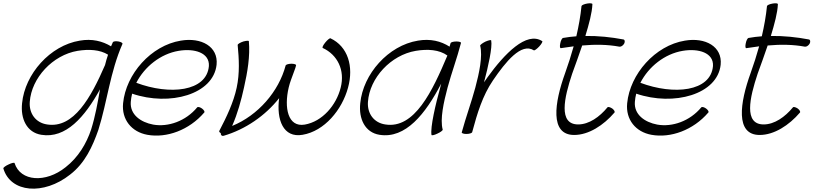

<svg xmlns="http://www.w3.org/2000/svg" viewBox="-27 -791 4865 1148"><path d="M648 -539C644 -530 640 -522 637 -514C586 -545 523 -561 450 -548C272 -519 122 -348 105 -174C95 -81 133 1 220 15C367 39 480 -92 571 -257C557 -177 543 -97 518 -17C490 67 441 150 365 209C247 304 95 295 60 184C59 180 43 183 25 192C7 200 -8 211 -7 216C36 362 234 378 392 253C482 184 527 83 561 -14C615 -186 631 -359 705 -528C708 -533 698 -540 682 -543C666 -546 651 -544 648 -539ZM254 -47C187 -57 146 -112 151 -182C161 -325 288 -462 437 -487C505 -498 571 -494 619 -464C612 -443 606 -423 601 -402C517 -209 414 -21 254 -47Z M1194 -118C1199 -122 1193 -133 1181 -142C1170 -150 1157 -154 1152 -149C1084 -67 979 -30 889 -46C814 -60 749 -106 755 -182C756 -198 759 -214 763 -231C989 -154 1249 -227 1268 -404C1279 -513 1176 -569 1054 -548C876 -519 726 -348 709 -174C699 -76 760 -2 854 15C969 36 1104 -13 1194 -118ZM1041 -487C1135 -503 1227 -476 1222 -396C1209 -243 987 -221 788 -296C837 -392 933 -469 1041 -487Z M1310 21C1440 -17 1559 -99 1642 -204C1625 -74 1667 35 1782 15C1913 -7 2018 -134 2054 -267C2089 -394 2053 -513 1949 -562C1945 -564 1931 -553 1918 -537C1905 -521 1898 -507 1903 -504C1990 -464 2037 -372 2010 -267C1984 -162 1900 -64 1795 -46C1694 -29 1671 -147 1699 -267C1706 -298 1719 -329 1730 -360C1733 -367 1736 -375 1738 -382C1740 -388 1742 -394 1743 -400C1746 -405 1733 -410 1716 -410C1699 -410 1683 -405 1681 -400C1640 -244 1516 -101 1361 -38C1394 -113 1415 -191 1432 -268C1453 -361 1469 -456 1461 -544C1462 -549 1447 -548 1428 -543C1410 -537 1395 -528 1394 -523C1402 -439 1407 -354 1388 -266C1369 -178 1328 -92 1284 -8C1282 -4 1286 1 1293 5C1292 17 1300 24 1310 21Z M2620 -16C2603 -78 2626 -180 2649 -267C2673 -356 2706 -444 2729 -533C2732 -539 2719 -543 2702 -543C2685 -543 2669 -539 2667 -533C2665 -526 2663 -519 2661 -512C2610 -545 2546 -561 2472 -548C2294 -519 2144 -348 2127 -174C2117 -81 2155 1 2242 15C2398 40 2517 -110 2611 -291C2609 -283 2607 -275 2605 -267C2578 -170 2545 -30 2553 16C2554 20 2570 17 2588 8C2606 0 2621 -11 2620 -16ZM2276 -47C2209 -57 2168 -112 2173 -182C2183 -325 2310 -462 2459 -487C2530 -499 2600 -494 2648 -459C2559 -248 2452 -18 2276 -47Z M2796 0C2797 -2 2798 -5 2798 -7C2826 -111 2858 -219 2921 -311C2996 -421 3090 -538 3165 -490C3169 -488 3183 -498 3197 -513C3211 -528 3219 -543 3215 -545C3121 -606 2989 -469 2888 -329C2881 -319 2874 -309 2867 -299C2892 -392 2918 -509 2910 -549C2909 -554 2894 -550 2875 -542C2857 -533 2843 -522 2844 -518C2860 -455 2838 -353 2815 -267C2791 -178 2758 -89 2734 0C2732 5 2744 10 2761 10C2779 10 2794 5 2796 0Z M3326 -503C3352 -507 3378 -511 3403 -514C3388 -460 3371 -407 3352 -354C3288 -177 3259 16 3406 16C3493 16 3582 -42 3647 -118C3651 -122 3646 -133 3634 -142C3622 -150 3609 -154 3605 -149C3558 -92 3495 -47 3430 -47C3310 -47 3346 -206 3394 -350C3413 -403 3435 -462 3454 -519C3531 -526 3606 -525 3676 -512C3685 -510 3698 -518 3705 -530C3711 -542 3709 -553 3701 -555C3627 -569 3551 -577 3473 -576C3495 -648 3513 -715 3515 -765C3517 -771 3503 -773 3485 -770C3466 -767 3451 -760 3450 -755C3444 -695 3433 -634 3419 -574C3393 -572 3366 -569 3339 -564C3334 -563 3326 -549 3323 -532C3319 -515 3321 -502 3326 -503Z M4208 -118C4213 -122 4207 -133 4195 -142C4184 -150 4171 -154 4166 -149C4098 -67 3993 -30 3903 -46C3828 -60 3763 -106 3769 -182C3770 -198 3773 -214 3777 -231C4003 -154 4263 -227 4282 -404C4293 -513 4190 -569 4068 -548C3890 -519 3740 -348 3723 -174C3713 -76 3774 -2 3868 15C3983 36 4118 -13 4208 -118ZM4055 -487C4149 -503 4241 -476 4236 -396C4223 -243 4001 -221 3802 -296C3851 -392 3947 -469 4055 -487Z M4435 -503C4461 -507 4487 -511 4512 -514C4497 -460 4480 -407 4461 -354C4397 -177 4368 16 4515 16C4602 16 4691 -42 4756 -118C4760 -122 4755 -133 4743 -142C4731 -150 4718 -154 4714 -149C4667 -92 4604 -47 4539 -47C4419 -47 4455 -206 4503 -350C4522 -403 4544 -462 4563 -519C4640 -526 4715 -525 4785 -512C4794 -510 4807 -518 4814 -530C4820 -542 4818 -553 4810 -555C4736 -569 4660 -577 4582 -576C4604 -648 4622 -715 4624 -765C4626 -771 4612 -773 4594 -770C4575 -767 4560 -760 4559 -755C4553 -695 4542 -634 4528 -574C4502 -572 4475 -569 4448 -564C4443 -563 4435 -549 4432 -532C4428 -515 4430 -502 4435 -503Z"/></svg>

Font: Nupuram ExtraLight Oblique
Style: Regular
Weight: 200
Designer: Santhosh Thottingal (santhosh.thottingal@gmail.com)
Foundry: SMC
Version: Version 1.000